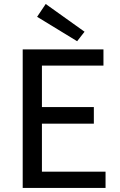

<svg xmlns="http://www.w3.org/2000/svg" viewBox="-20 -917 585 937"><path d="M90.8 0V-675.8H484.9V-596.7H184.6V-394.5H438V-313.5H184.6V-79.1H495.1V0ZM356.4 -715.8 161.1 -835 203.1 -897.5 392.6 -762.2Z"/></svg>

Font: Akatab Medium
Style: Regular
Weight: 500
Designer: SIL Global
Foundry: SIL Global
Version: Version 4.100